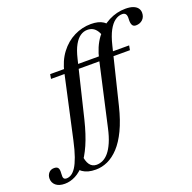

<svg xmlns="http://www.w3.org/2000/svg" viewBox="-342 -899 1301 1302"><g transform="rotate(-20 308.5 -248.0)"><path d="M637.5 -493.5 631.5 -461H62L67.5 -493.5ZM161.5 -470Q179 -550 221 -605.5Q263 -661 320.8 -689.8Q378.5 -718.5 442.5 -718.5Q470 -718.5 491.8 -713.2Q513.5 -708 530.2 -697Q547 -686 559 -669L495.5 -601Q487.5 -632 475 -651.5Q462.5 -671 445.8 -680.2Q429 -689.5 406 -689.5Q379.5 -689.5 355.5 -673.5Q331.5 -657.5 311.8 -622.2Q292 -587 278 -528.5L180 -123.5Q155.5 -24 124.8 45.8Q94 115.5 58.8 158Q23.5 200.5 -14.8 220Q-53 239.5 -91.5 239.5Q-134 239.5 -156.5 220.2Q-179 201 -179 171Q-179 147.5 -164.8 130.8Q-150.5 114 -126 114Q-105 114 -97.2 125.8Q-89.5 137.5 -92 164.5Q-94.5 191.5 -88.8 200.2Q-83 209 -69 209Q-51.5 209 -34.2 198.5Q-17 188 -0.5 162.8Q16 137.5 31.8 93.2Q47.5 49 62 -17.5ZM413.5 -472.5Q433 -560 476.2 -618.5Q519.5 -677 577.2 -706.5Q635 -736 698 -736Q732 -736 753.8 -727.5Q775.5 -719 785.8 -704.5Q796 -690 796 -671.5Q796 -641.5 776.8 -623.2Q757.5 -605 728 -605Q709 -605 701.8 -619.5Q694.5 -634 696 -660.5Q698 -687 690 -698Q682 -709 665 -709Q638 -709 612.8 -691Q587.5 -673 566.5 -634Q545.5 -595 530 -531L431.5 -129.5Q408 -34 375.8 33.2Q343.5 100.5 305 141.8Q266.5 183 224.5 202Q182.5 221 139 221Q108.5 221 85.2 214.8Q62 208.5 45 196.8Q28 185 15 168.5L82.5 91Q87 142 105 167Q123 192 154.5 192Q178 192 200.5 181.2Q223 170.5 243 146.5Q263 122.5 280.5 82.5Q298 42.5 311 -16.5Z"/></g></svg>

Font: Newsreader 60pt Medium
Style: Italic
Weight: 500
Italic angle: -17°
Designer: Hugues Gentile
Foundry: Production Type
Version: Version 1.003